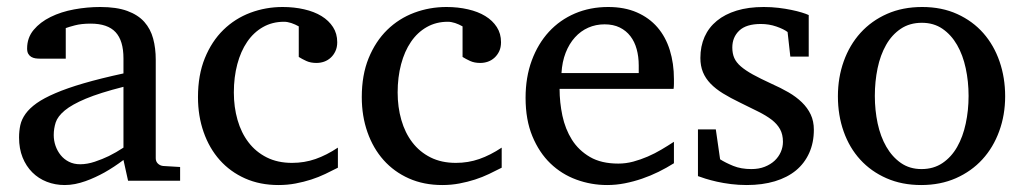

<svg xmlns="http://www.w3.org/2000/svg" viewBox="-20 -514 2913 546"><path d="M331.1 -267.1Q263.7 -250 224.1 -233.4Q184.6 -216.8 164.3 -200Q144 -183.1 138.4 -165.8Q132.8 -148.4 132.8 -129.9Q132.8 -114.3 137.9 -99.4Q143.1 -84.5 152.6 -72.8Q162.1 -61 176 -54Q189.9 -46.9 208 -46.9Q228 -46.9 249.8 -54.2Q271.5 -61.5 289.6 -70.3Q310.5 -80.6 331.1 -94.2ZM344.2 0 331.1 -59.1Q304.7 -39.1 276.9 -23.4Q264.6 -16.6 251 -10.3Q237.3 -3.9 222.9 1.2Q208.5 6.3 193.6 9.3Q178.7 12.2 164.1 12.2Q136.7 12.2 113 2.9Q89.4 -6.3 71.8 -23.9Q54.2 -41.5 44.2 -66.4Q34.2 -91.3 34.2 -123Q34.2 -141.6 37.8 -158.2Q41.5 -174.8 52.7 -190.4Q64 -206.1 84.2 -220.5Q104.5 -234.9 137.5 -249Q170.4 -263.2 218 -277.1Q265.6 -291 331.1 -305.2V-348.1Q331.1 -398.4 308.6 -422.6Q286.1 -446.8 237.8 -446.8Q211.4 -446.8 192.9 -441.9Q174.3 -437 167 -434.1V-347.2H94.2Q87.4 -347.2 80.8 -348.1Q74.2 -349.1 68.8 -352.3Q63.5 -355.5 60.3 -361.1Q57.1 -366.7 57.1 -376Q57.1 -406.7 75.7 -429Q94.2 -451.2 124 -465.8Q153.8 -480.5 190.9 -487.3Q228 -494.1 265.1 -494.1Q311.5 -494.1 342 -482.9Q372.6 -471.7 390.4 -451.7Q408.2 -431.6 415.5 -404.3Q422.9 -377 422.9 -344.2V-64Q422.9 -54.7 429 -48.8Q435.1 -43 443.8 -42L492.2 -39.1V0Z M940.9 -37.1Q923.8 -28.3 905 -19.3Q886.2 -10.3 865 -3.4Q843.8 3.4 820.6 7.8Q797.4 12.2 772 12.2Q719.2 12.2 677 -6.6Q634.8 -25.4 605 -58.8Q575.2 -92.3 559.1 -138.2Q543 -184.1 543 -237.8Q543 -300.8 562.5 -348.6Q582 -396.5 615.2 -429Q648.4 -461.4 692.1 -477.8Q735.8 -494.1 783.7 -494.1Q816.4 -494.1 845 -487.5Q873.5 -481 894.3 -468.3Q915 -455.6 927 -437Q939 -418.5 939 -394Q939 -379.4 933.8 -368.4Q928.7 -357.4 920.4 -349.9Q912.1 -342.3 901.6 -338.6Q891.1 -335 879.9 -335Q863.3 -335 851.1 -340.6Q838.9 -346.2 829.6 -352.1V-439Q819.3 -444.8 808.3 -448.5Q797.4 -452.1 787.6 -452.1Q754.4 -452.1 727.8 -437Q701.2 -421.9 682.9 -395Q664.6 -368.2 654.8 -331.3Q645 -294.4 645 -251Q645 -209.5 655.5 -172.9Q666 -136.2 686.8 -109.1Q707.5 -82 738.5 -66.4Q769.5 -50.8 810.5 -50.8Q845.7 -50.8 877.2 -61.8Q908.7 -72.8 940.9 -94.2Z M1406.7 -37.1Q1389.6 -28.3 1370.8 -19.3Q1352.1 -10.3 1330.8 -3.4Q1309.6 3.4 1286.4 7.8Q1263.2 12.2 1237.8 12.2Q1185.1 12.2 1142.8 -6.6Q1100.6 -25.4 1070.8 -58.8Q1041 -92.3 1024.9 -138.2Q1008.8 -184.1 1008.8 -237.8Q1008.8 -300.8 1028.3 -348.6Q1047.9 -396.5 1081.1 -429Q1114.3 -461.4 1158 -477.8Q1201.7 -494.1 1249.5 -494.1Q1282.2 -494.1 1310.8 -487.5Q1339.4 -481 1360.1 -468.3Q1380.9 -455.6 1392.8 -437Q1404.8 -418.5 1404.8 -394Q1404.8 -379.4 1399.7 -368.4Q1394.5 -357.4 1386.2 -349.9Q1377.9 -342.3 1367.4 -338.6Q1356.9 -335 1345.7 -335Q1329.1 -335 1316.9 -340.6Q1304.7 -346.2 1295.4 -352.1V-439Q1285.2 -444.8 1274.2 -448.5Q1263.2 -452.1 1253.4 -452.1Q1220.2 -452.1 1193.6 -437Q1167 -421.9 1148.7 -395Q1130.4 -368.2 1120.6 -331.3Q1110.8 -294.4 1110.8 -251Q1110.8 -209.5 1121.3 -172.9Q1131.8 -136.2 1152.6 -109.1Q1173.3 -82 1204.3 -66.4Q1235.4 -50.8 1276.4 -50.8Q1311.5 -50.8 1343 -61.8Q1374.5 -72.8 1406.7 -94.2Z M1896.5 -49.8Q1875.5 -36.6 1852.8 -25.4Q1830.1 -14.2 1805.9 -5.9Q1781.7 2.4 1756.8 7.3Q1731.9 12.2 1706.5 12.2Q1661.1 12.2 1619.1 -3.2Q1577.1 -18.6 1545.2 -49.3Q1513.2 -80.1 1493.9 -126.7Q1474.6 -173.3 1474.6 -235.8Q1474.6 -294.4 1492.2 -342Q1509.8 -389.6 1541 -423.6Q1572.3 -457.5 1615.2 -475.8Q1658.2 -494.1 1709.5 -494.1Q1755.9 -494.1 1791 -478.8Q1826.2 -463.4 1849.6 -436.3Q1873 -409.2 1884.8 -371.3Q1896.5 -333.5 1896.5 -289.1V-275.9Q1896.5 -268.1 1895.5 -261.2H1571.3Q1571.3 -223.1 1579.3 -185.1Q1587.4 -147 1606.4 -116.7Q1625.5 -86.4 1657.7 -67.6Q1689.9 -48.8 1738.3 -48.8Q1759.8 -48.8 1780.8 -54.4Q1801.8 -60.1 1822 -68.8Q1842.3 -77.6 1860.8 -88.6Q1879.4 -99.6 1896.5 -110.8ZM1796.4 -328.1Q1796.4 -353 1790.5 -374.3Q1784.7 -395.5 1772.7 -411.1Q1760.7 -426.8 1742.4 -435.8Q1724.1 -444.8 1699.2 -444.8Q1674.3 -444.8 1652.8 -435.3Q1631.3 -425.8 1615 -407.7Q1598.6 -389.6 1588.6 -364Q1578.6 -338.4 1576.7 -306.2H1796.4Z M2294.4 -145Q2294.4 -108.4 2281.2 -79.1Q2268.1 -49.8 2243.7 -29.5Q2219.2 -9.3 2183.6 1.5Q2147.9 12.2 2103.5 12.2Q2080.6 12.2 2058.8 9.5Q2037.1 6.8 2018.8 2.7Q2000.5 -1.5 1986.3 -5.9Q1972.2 -10.3 1964.8 -13.2V-146H2015.6L2027.8 -61Q2043 -51.3 2065.2 -42.2Q2087.4 -33.2 2116.7 -33.2Q2138.2 -33.2 2154.8 -39.8Q2171.4 -46.4 2182.9 -57.1Q2194.3 -67.9 2200.4 -81.8Q2206.5 -95.7 2206.5 -110.8Q2206.5 -131.8 2198.2 -146.7Q2189.9 -161.6 2174.3 -173.6Q2158.7 -185.5 2136 -196.8Q2113.3 -208 2084.5 -222.2Q2057.1 -235.4 2036.1 -248.3Q2015.1 -261.2 2000.7 -276.1Q1986.3 -291 1979 -308.8Q1971.7 -326.7 1971.7 -349.1Q1971.7 -382.3 1983.6 -409.2Q1995.6 -436 2018.6 -454.8Q2041.5 -473.6 2075 -483.9Q2108.4 -494.1 2151.9 -494.1Q2173.8 -494.1 2193.8 -491.7Q2213.9 -489.3 2230.5 -485.8Q2247.1 -482.4 2259.8 -478.5Q2272.5 -474.6 2279.8 -471.2V-353H2227.5L2219.7 -422.9Q2209 -431.2 2188 -438.5Q2167 -445.8 2143.6 -445.8Q2102.1 -445.8 2082.3 -427Q2062.5 -408.2 2062.5 -378.9Q2062.5 -361.8 2068.1 -349.1Q2073.7 -336.4 2086.7 -325.2Q2099.6 -314 2120.8 -302.2Q2142.1 -290.5 2173.8 -275.9Q2200.2 -264.2 2222.2 -251.5Q2244.1 -238.8 2260.3 -223.1Q2276.4 -207.5 2285.4 -188.5Q2294.4 -169.4 2294.4 -145Z M2734.4 -241.2Q2734.4 -282.2 2726.3 -319.8Q2718.3 -357.4 2701.7 -386.2Q2685.1 -415 2660.2 -432.1Q2635.3 -449.2 2601.6 -449.2Q2566.9 -449.2 2541.5 -432.1Q2516.1 -415 2499.8 -386.2Q2483.4 -357.4 2475.6 -319.8Q2467.8 -282.2 2467.8 -241.2Q2467.8 -200.7 2475.8 -163.1Q2483.9 -125.5 2500.5 -96.7Q2517.1 -67.9 2542 -50.5Q2566.9 -33.2 2600.6 -33.2Q2634.8 -33.2 2660.2 -50.3Q2685.5 -67.4 2701.9 -96.2Q2718.3 -125 2726.3 -162.6Q2734.4 -200.2 2734.4 -241.2ZM2838.4 -240.2Q2838.4 -187 2821.5 -140.9Q2804.7 -94.7 2773.7 -60.8Q2742.7 -26.9 2698.5 -7.3Q2654.3 12.2 2599.6 12.2Q2544.9 12.2 2501 -7.1Q2457 -26.4 2426.3 -60.1Q2395.5 -93.8 2379.2 -139.9Q2362.8 -186 2362.8 -240.2Q2362.8 -293.5 2379.4 -339.8Q2396 -386.2 2427.2 -420.7Q2458.5 -455.1 2502.7 -474.6Q2546.9 -494.1 2602.5 -494.1Q2658.2 -494.1 2702.1 -474.1Q2746.1 -454.1 2776.4 -419.7Q2806.6 -385.3 2822.5 -339.1Q2838.4 -293 2838.4 -240.2Z"/></svg>

Font: BabelStone Ogham
Style: Italic
Weight: 400
Italic angle: -30°
Designer: Andrew West
Foundry: BabelStone
Version: Version 2.02 March 14, 2022